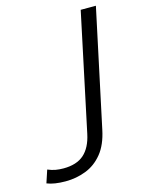

<svg xmlns="http://www.w3.org/2000/svg" viewBox="-137 -780 648 861"><g transform="rotate(-15 187.0 -350.0)"><path d="M394 -713 278 -169Q264 -101.5 231.5 -61.8Q199 -22 154.2 -4.8Q109.5 12.5 60 12.5Q6.5 12.5 -26.5 -1L-7 -60Q12 -52 29 -49Q46 -46 65.5 -46Q126.5 -46 160.8 -76.2Q195 -106.5 208 -168L323.5 -713Z"/></g></svg>

Font: Heraclito Light
Style: Italic
Weight: 300
Italic angle: -12°
Designer: Kostas Bartsokas (font) & Cristiano Sobral (main changes)
Foundry: Kostas Bartsokas (font) & Cristiano Sobral (main changes)
Version: Version 1.00;July 8, 2020;FontCreator 13.0.0.2655 64-bit